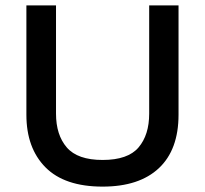

<svg xmlns="http://www.w3.org/2000/svg" viewBox="-20 -680 761 713"><path d="M361 13Q220 13 149 -58.5Q78 -130 78 -254V-660H188V-258Q188 -179 228 -132.5Q268 -86 361 -86Q455 -86 494.5 -132.5Q534 -179 534 -258V-660H643V-254Q643 -124 570 -55.5Q497 13 361 13Z"/></svg>

Font: Bricolage Grotesque 10pt Medium
Style: Regular
Weight: 500
Designer: Mathieu Triay
Foundry: Atelier Triay
Version: Version 1.000; ttfautohint (v1.8.4.7-5d5b);gftools[0.9.32]